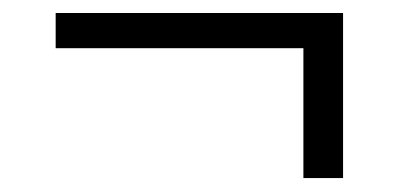

<svg xmlns="http://www.w3.org/2000/svg" viewBox="-20 -354 602 288"><path d="M435.1 -86.9V-281.7H63.5V-334.5H494.6V-86.9Z"/></svg>

Font: Elstob 10pt SemiBold
Style: Italic
Weight: 600
Italic angle: -20°
Designer: Peter S. Baker
Version: Version 1.015